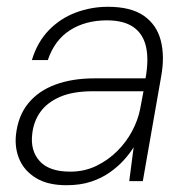

<svg xmlns="http://www.w3.org/2000/svg" viewBox="-20 -534 556 566"><path d="M176 12Q121 12 86.5 -9Q52 -30 37.5 -63.5Q23 -97 27 -136Q33 -192 63 -229Q93 -266 143 -284.5Q193 -303 258 -303H409Q419 -358 410.5 -396Q402 -434 373.5 -454Q345 -474 295 -474Q232 -474 186.5 -445Q141 -416 121 -357H74Q90 -410 124 -445Q158 -480 203.5 -497Q249 -514 298 -514Q366 -514 404 -487.5Q442 -461 454 -414.5Q466 -368 455 -308L401 0H361L374 -100Q363 -82 345.5 -62.5Q328 -43 304 -26Q280 -9 248.5 1.5Q217 12 176 12ZM187 -28Q229 -28 264 -45Q299 -62 326 -89Q353 -116 370 -148.5Q387 -181 393 -212L403 -265H254Q195 -265 157 -248.5Q119 -232 99 -204Q79 -176 75 -139Q69 -90 97 -59Q125 -28 187 -28Z"/></svg>

Font: DM Sans 16pt ExtraLight
Style: Italic
Weight: 250
Italic angle: -10°
Version: Version 4.004;gftools[0.9.30]